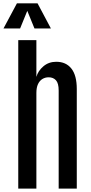

<svg xmlns="http://www.w3.org/2000/svg" viewBox="-37 -1103 535 1123"><path d="M69.8 0V-868.2H175.8V-653.3Q185.5 -688.5 216.8 -715.1Q248 -741.7 292 -741.7Q349.1 -741.7 380.6 -701.9Q412.1 -662.1 412.1 -582.5V0H306.2V-573.2Q306.2 -616.2 290.3 -633.5Q274.4 -650.9 247.6 -650.9Q227.5 -650.9 211.2 -641.1Q194.8 -631.3 185.3 -611.1Q175.8 -590.8 175.8 -559.6V0ZM-16.6 -936.5 62 -1083.5H182.6L260.7 -936.5H164.6L122.6 -1039.6L80.6 -936.5Z"/></svg>

Font: Antonio Medium
Style: Regular
Weight: 500
Designer: Vernon Adams
Foundry: Vernon Adams
Version: Version 1.002